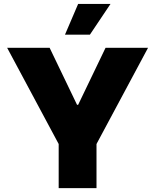

<svg xmlns="http://www.w3.org/2000/svg" viewBox="-20 -975 804 995"><path d="M17 -727.3H237.2L379.3 -431.8H384.9L527 -727.3H747.2L480.1 -228.7V0H284.1V-228.7ZM384.9 -954.5H552.6L446 -795.5H316.8Z"/></svg>

Font: Inter P Black
Style: Regular
Weight: 900
Designer: Rasmus Andersson
Foundry: rsms
Version: Version 3.018;git-588b23468